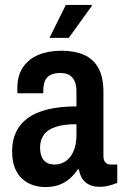

<svg xmlns="http://www.w3.org/2000/svg" viewBox="-20 -744 497 776"><path d="M163 12Q137 12 113 4Q89 -4 70 -21Q51 -38 40 -65.5Q29 -93 29 -133Q29 -177 45 -210.5Q61 -244 92.5 -267Q124 -290 173.5 -302Q223 -314 289 -314V-375Q289 -398 282.5 -414Q276 -430 262 -439.5Q248 -449 224 -449Q196 -449 180.5 -439Q165 -429 160 -413Q155 -397 155 -377V-367H51Q50 -372 50 -376.5Q50 -381 50 -387Q50 -439 73 -472.5Q96 -506 136 -522.5Q176 -539 228 -539Q281 -539 319 -522.5Q357 -506 377.5 -469.5Q398 -433 398 -372V-113Q398 -96 406 -87.5Q414 -79 427 -79H454V-5Q440 1 421.5 6Q403 11 381 11Q357 11 339.5 2Q322 -7 312 -23Q302 -39 299 -59H294Q281 -39 263 -23Q245 -7 220.5 2.5Q196 12 163 12ZM201 -79Q220 -79 236 -87Q252 -95 264 -110.5Q276 -126 282.5 -148Q289 -170 289 -198V-242Q237 -242 204.5 -231Q172 -220 157 -199Q142 -178 142 -148Q142 -126 148.5 -110.5Q155 -95 168 -87Q181 -79 201 -79ZM180 -591 246 -724H351V-720L258 -591Z"/></svg>

Font: Archivo SemiBold Condensed
Style: Regular
Weight: 600
Width: 3
Version: Version 2.001